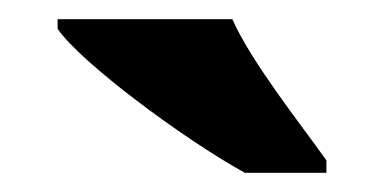

<svg xmlns="http://www.w3.org/2000/svg" viewBox="-20 -786 400 200"><path d="M235 -606H320V-619C293 -657 242 -721 222 -766H40V-756C64 -721 170 -642 235 -606Z"/></svg>

Font: Noto Serif Georgian SemiCondensed Black
Style: Regular
Weight: 900
Width: 4
Designer: Monotype Design Team, Akaki Razmadze
Foundry: Google LLC
Version: Version 2.003